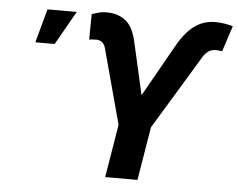

<svg xmlns="http://www.w3.org/2000/svg" viewBox="-52 -799 1068 862"><g transform="rotate(5 482.0 -368.5)"><path d="M452.2 0 491.7 -238.9 400.3 -577.4Q396 -593.7 385.3 -602.4Q374.6 -611.2 357 -611.2Q349.8 -611.2 339.5 -610.3Q329.2 -609.5 326.8 -608.9L328.2 -723.7Q344.7 -729.1 360.3 -733.4Q375.9 -737.8 397.4 -737.3Q447 -736.6 481 -709.8Q514.9 -682.9 529.8 -614.1L582.9 -380.3L713.9 -612.5Q748.6 -675.3 789.9 -705.8Q831.1 -736.4 885.5 -736.4Q904.9 -736.4 926.7 -732.9Q948.6 -729.3 964 -724.6L926.2 -608.9Q924.1 -609.5 913.8 -610.3Q903.6 -611.2 897 -611.2Q878.5 -611.2 864.7 -601.8Q850.9 -592.4 841.6 -577.4L637.5 -240.5L597.7 0ZM87.2 -575.5 128.5 -727.5H260.4L174.3 -575.5Z"/></g></svg>

Font: Inter Variable
Style: Italic
Weight: 400
Italic angle: -9.39999°
Designer: Rasmus Andersson
Foundry: rsms
Version: Version 4.001;git-9221beed3